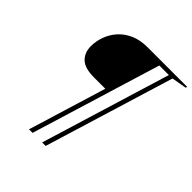

<svg xmlns="http://www.w3.org/2000/svg" viewBox="-220 -850 1107 1107"><g transform="rotate(45 334.0 -296.0)"><path d="M225 113H196L446 -705H560.5L552.5 -678.5H467ZM331.5 113H303L553 -705H668L665 -695.5L574 -679.5ZM468 -705 363.5 -363.5H249.5Q173.5 -363.5 141.2 -395.2Q109 -427 109 -478.5Q109 -518 123 -558Q137 -598 166 -631.2Q195 -664.5 239.8 -684.8Q284.5 -705 345 -705Z"/></g></svg>

Font: Newsreader 60pt Light
Style: Italic
Weight: 300
Italic angle: -17°
Designer: Hugues Gentile
Foundry: Production Type
Version: Version 1.003